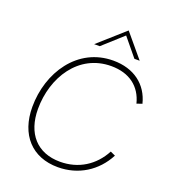

<svg xmlns="http://www.w3.org/2000/svg" viewBox="-161 -1022 1019 1147"><g transform="rotate(20 349.0 -449.0)"><path d="M339 7.5C469 7.5 577.5 -60.5 637 -174L605.5 -188.5C551.5 -87 457.5 -27.5 340.5 -27.5C194.5 -27.5 109.5 -123.5 109.5 -279.5C109.5 -480 227.5 -669.5 434.5 -669.5C549.5 -669.5 626 -611.5 651.5 -510L685.5 -521.5C657.5 -634.5 567 -704.5 435 -704.5C208 -704.5 73.5 -497.5 73.5 -279.5C73.5 -103 174.5 7.5 339 7.5ZM292.5 -757.5H328L454.5 -871.5L548.5 -757.5H582L458.5 -905Z"/></g></svg>

Font: HK Grotesk ExtraLight
Style: Italic
Weight: 200
Italic angle: -16°
Designer: Alfredo Marco Pradil
Foundry: Hanken Design Co.
Version: Version 3.001;FEAKit 1.0